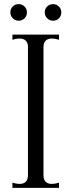

<svg xmlns="http://www.w3.org/2000/svg" viewBox="-20 -907 345 927"><path d="M75 -19Q94 -19 104.5 -29.5Q115 -40 115 -60V-680Q115 -700 104.5 -710.5Q94 -721 75 -721Q59 -721 40 -715V-740H265V-715Q246 -721 230 -721Q211 -721 200.5 -710.5Q190 -700 190 -680V-60Q190 -40 200.5 -29.5Q211 -19 230 -19Q246 -19 265 -25V0H40V-25Q59 -19 75 -19ZM30 -847Q30 -864 41.5 -875.5Q53 -887 70 -887Q87 -887 98.5 -875.5Q110 -864 110 -847Q110 -830 98.5 -818.5Q87 -807 70 -807Q53 -807 41.5 -819Q30 -831 30 -847ZM196 -847Q196 -864 207.5 -875.5Q219 -887 236 -887Q253 -887 264.5 -875.5Q276 -864 276 -847Q276 -830 264.5 -818.5Q253 -807 236 -807Q219 -807 207.5 -819Q196 -831 196 -847Z"/></svg>

Font: Viaoda Libre
Style: Regular
Weight: 400
Designer: Gydient
Version: Version 2.000